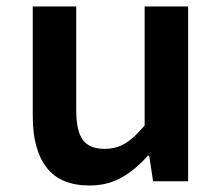

<svg xmlns="http://www.w3.org/2000/svg" viewBox="-20 -559 681 592"><path d="M81 -201V-539H215V-220Q215 -155 235.5 -127.5Q256 -100 302 -100Q338 -100 365.5 -116.5Q393 -133 426 -172V-539H560V0H452L440 -79H436Q396 -34 353 -10.5Q310 13 256 13Q167 13 124 -42Q81 -97 81 -201Z"/></svg>

Font: Nebula Sans Semibold
Style: Regular
Weight: 600
Designer: Paul D. Hunt for Adobe (as Source Sans)
Foundry: Nebula Entertainment & Broadcasting LLC
Version: Version 1.010